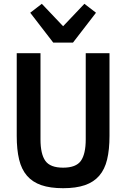

<svg xmlns="http://www.w3.org/2000/svg" viewBox="-20 -978 664 1010"><path d="M193 -698V-245Q193 -168 218.5 -132Q244 -96 312 -96Q380 -96 405.5 -132Q431 -168 431 -245V-698H556V-263Q556 -191 543.5 -139Q531 -87 502 -53.5Q473 -20 426.5 -4Q380 12 312 12Q244 12 197.5 -4Q151 -20 122 -53.5Q93 -87 80.5 -139Q68 -191 68 -263V-698ZM260 -754 139 -911 200 -958 312 -840 424 -958 485 -911 364 -754Z"/></svg>

Font: IBM Plex Sans Condensed SemiBold
Style: Regular
Weight: 600
Width: 3
Designer: Mike Abbink, Paul van der Laan, Pieter van Rosmalen
Foundry: Bold Monday
Version: Version 1.3